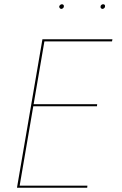

<svg xmlns="http://www.w3.org/2000/svg" viewBox="-20 -885 574 905"><path d="M64 -10H392L391 0H62ZM182 -700H510L508 -690H180ZM130 -394H438L437 -384H128ZM191 -700 71 0H60L180 -700ZM454 -854Q454 -859 458 -862Q462 -865 466 -865Q471 -865 473.5 -862Q476 -859 475 -854Q475 -850 471 -846.5Q467 -843 463 -843Q459 -843 456 -846.5Q453 -850 454 -854ZM259 -854Q260 -859 264 -862Q268 -865 272 -865Q276 -865 279 -862Q282 -859 281 -854Q281 -850 277 -846.5Q273 -843 269 -843Q265 -843 262 -846.5Q259 -850 259 -854Z"/></svg>

Font: Jost Thin
Style: Italic
Weight: 200
Italic angle: -5°
Version: Version 3.710